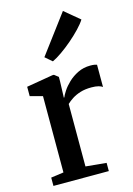

<svg xmlns="http://www.w3.org/2000/svg" viewBox="-129 -928 689 993"><g transform="rotate(-15 216.0 -431.0)"><path d="M29.5 0V-44.5L97.5 -54V-462.5L31 -480.5V-530.5L172.5 -554.5H180.5L202.5 -537.5V-514.5L199.5 -426.5L202.5 -428Q206.5 -439 219.8 -459.5Q233 -480 255.2 -501.2Q277.5 -522.5 307.5 -537.2Q337.5 -552 374.5 -552Q388 -552 396.2 -550.5Q404.5 -549 409.5 -547V-428Q403 -433.5 388.2 -437.5Q373.5 -441.5 350.5 -441.5Q316.5 -441.5 291 -433.5Q265.5 -425.5 247 -413.5Q228.5 -401.5 215.5 -389V-54.5L326 -44V0ZM193 -623.5 156.5 -655 311 -861.5 392 -794Q380 -774.5 355.8 -749Q331.5 -723.5 301.8 -698Q272 -672.5 243.5 -652.8Q215 -633 194.5 -623.5Z"/></g></svg>

Font: Merriweather 48pt SemiBold
Style: Regular
Weight: 600
Version: Version 2.100